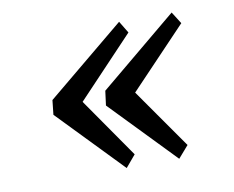

<svg xmlns="http://www.w3.org/2000/svg" viewBox="-58 -559 731 601"><g transform="rotate(-10 307.5 -258.5)"><path d="M546 -448 522 -486 275 -281 269 -235 466 -31 499 -69 366 -259ZM102 -235 299 -31 331 -69 199 -259 378 -448 355 -486 107 -281Z"/></g></svg>

Font: TPK Tissa Web
Style: Italic
Weight: 400
Italic angle: -7°
Designer: Jacques Le Bailly, Suppakit Chalermlarp | Katatrad Co.,Ltd.
Foundry: Jacques Le Bailly, Cadson Demak Co.,Ltd.
Version: Version 5.000;Glyphs 3.1.2 (3151)